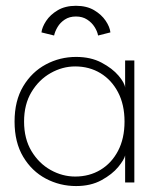

<svg xmlns="http://www.w3.org/2000/svg" viewBox="-20 -614 544 646"><path d="M401 0V-91Q398 -77 377.8 -52.2Q357.5 -27.5 321.5 -7.8Q285.5 12 236 12Q181.5 12 134.2 -13Q87 -38 58 -86.5Q29 -135 29 -205Q29 -275 58 -323.5Q87 -372 134.2 -397.2Q181.5 -422.5 236 -422.5Q285.5 -422.5 321.8 -403.2Q358 -384 378.8 -359.5Q399.5 -335 401 -319V-410.5H432V0ZM61 -205Q61 -147 86 -105.5Q111 -64 150.5 -42Q190 -20 233 -20Q280.5 -20 318 -42.5Q355.5 -65 377.2 -106.5Q399 -148 399 -205Q399 -262 377.2 -303.5Q355.5 -345 318 -367.8Q280.5 -390.5 233 -390.5Q190 -390.5 150.5 -368.2Q111 -346 86 -304.5Q61 -263 61 -205ZM162 -494.5 119.5 -505Q121.5 -522.5 135.2 -543.5Q149 -564.5 174.2 -579.5Q199.5 -594.5 235.5 -594.5Q271.5 -594.5 296.5 -579.8Q321.5 -565 335.5 -544.2Q349.5 -523.5 351.5 -505L310 -494.5Q307.5 -508.5 298.2 -523.2Q289 -538 273.2 -548.2Q257.5 -558.5 235.5 -558.5Q213.5 -558.5 198 -548.2Q182.5 -538 173.8 -523.2Q165 -508.5 162 -494.5Z"/></svg>

Font: League Spartan Thin
Style: Regular
Weight: 100
Foundry: The League of Moveable Type
Version: Version 2.002